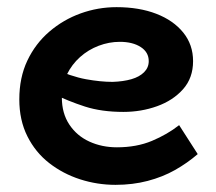

<svg xmlns="http://www.w3.org/2000/svg" viewBox="-20 -503 604 537"><path d="M303 14Q252 14 204 -1.5Q156 -17 117.5 -47Q79 -77 56.5 -122Q34 -167 34 -225Q34 -286 56.5 -333.5Q79 -381 118 -414.5Q157 -448 205.5 -465.5Q254 -483 306 -483Q369 -483 417 -464.5Q465 -446 492.5 -412Q520 -378 520 -332Q520 -285 492 -253.5Q464 -222 419.5 -206Q375 -190 325 -190Q264 -190 217.5 -205Q171 -220 126 -242V-313Q179 -289 220 -281.5Q261 -274 295 -274Q325 -275 347.5 -281.5Q370 -288 383 -301Q396 -314 396 -332Q396 -357 373.5 -371.5Q351 -386 315 -386Q285 -386 256 -375Q227 -364 204 -343.5Q181 -323 167 -294.5Q153 -266 153 -230Q153 -186 174 -154.5Q195 -123 230 -107Q265 -91 307 -91Q362 -91 405 -109Q448 -127 481 -153L533 -72Q504 -47 469.5 -27.5Q435 -8 393 3Q351 14 303 14Z"/></svg>

Font: BioRhyme
Style: Bold
Weight: 700
Designer: Aoife Mooney
Foundry: Aoife Mooney Type
Version: Version 1.600;gftools[0.9.33]